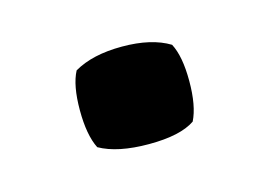

<svg xmlns="http://www.w3.org/2000/svg" viewBox="-36 -174 336 239"><g transform="rotate(-15 131.5 -55.0)"><path d="M70 -104Q94 -118 132 -118Q170 -118 193 -104Q202 -87 202 -55Q202 -23 193 -5Q174 8 133.5 8Q93 8 70 -5Q61 -23 61 -55Q61 -87 70 -104Z"/></g></svg>

Font: Signika
Style: Regular
Weight: 400
Designer: Anna Giedrys
Foundry: Anna Giedrys
Version: Version 1.001